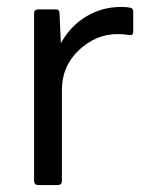

<svg xmlns="http://www.w3.org/2000/svg" viewBox="-20 -532 423 552"><path d="M148 0H89Q79 0 78 -11V-495Q78 -504 89 -505H140Q151 -505 151 -495L155 -408Q183 -458 228.5 -485Q274 -512 327 -512Q345 -512 354 -510Q363 -508 363 -499V-441Q363 -431 355 -431L345 -432Q335 -434 318 -434Q256 -434 207 -388Q158 -342 158 -274V-11Q158 -1 148 0Z"/></svg>

Font: YamahaIndonesia935. App
Style: Regular
Weight: 400
Designer: Dalton Maag Ltd
Foundry: Dalton Maag Ltd
Version: Version 1.002; January 01, 2024; Regular/Italic